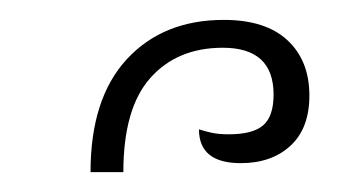

<svg xmlns="http://www.w3.org/2000/svg" viewBox="-20 -844 356 193"><path d="M71 -671Q71 -745 107.5 -784.5Q144 -824 205 -824Q247 -824 269 -803.5Q291 -783 291 -748Q291 -715 272 -697.5Q253 -680 222 -680Q180 -680 180 -714Q186 -712 193 -710.5Q200 -709 210 -709Q234 -709 244.5 -718Q255 -727 255 -749Q255 -796 204 -796Q158 -796 131 -765.5Q104 -735 104 -671Z"/></svg>

Font: Noto Serif Armenian SemiCondensed ExtraLight
Style: Regular
Weight: 200
Width: 4
Designer: Monotype Design Team
Foundry: Monotype Imaging Inc.
Version: Version 2.008; ttfautohint (v1.8.4.7-5d5b)